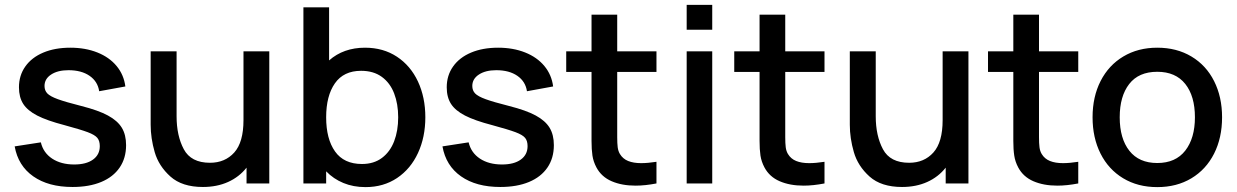

<svg xmlns="http://www.w3.org/2000/svg" viewBox="-20 -750 5056 785"><path d="M40 -151.5 147 -168Q157 -125.5 193.2 -101.5Q229.5 -77.5 283.5 -77.5Q332.5 -77.5 360.2 -97.5Q388 -117.5 388 -152.5Q388 -174 378 -186.2Q368 -198.5 338.8 -209.5Q309.5 -220.5 243 -238.5Q172 -257 132.2 -277.5Q92.5 -298 75 -325.2Q57.5 -352.5 57.5 -393Q57.5 -441.5 83.5 -478.2Q109.5 -515 157 -535Q204.5 -555 267.5 -555Q329 -555 378 -535.5Q427 -516 456.8 -480Q486.5 -444 492.5 -396.5L385.5 -377Q379.5 -417 346.2 -440Q313 -463 260 -463Q216 -463 189 -445.2Q162 -427.5 162 -398.5Q162 -380 173.5 -368Q185 -356 216.5 -344.5Q248 -333 313 -316.5Q382 -299 421.2 -277.8Q460.5 -256.5 478 -227.8Q495.5 -199 495.5 -156.5Q495.5 -103.5 469.2 -65Q443 -26.5 393.8 -6Q344.5 14.5 276.5 14.5Q178 14.5 116 -29Q54 -72.5 40 -151.5Z M1081 -540V0H988V-64.5Q958 -26.5 912.5 -6Q867 14.5 809.5 14.5Q724.5 14.5 676.8 -28.2Q629 -71 612.5 -128Q596 -185 596 -240V-540H702V-274.5Q702 -195 731.5 -139.8Q761 -84.5 838.5 -84.5Q900 -84.5 937.8 -126.5Q975.5 -168.5 975.5 -259V-540Z M1719 -270.5Q1719 -189.5 1689 -124.5Q1659 -59.5 1603.5 -22.2Q1548 15 1474.5 15Q1424.5 15 1384 -1.8Q1343.5 -18.5 1313.5 -49.5V0H1220.5V-720H1325.5V-503Q1384.5 -555 1472.5 -555Q1547 -555 1602.8 -518.2Q1658.5 -481.5 1688.8 -416.8Q1719 -352 1719 -270.5ZM1608 -270.5Q1608 -325 1591.5 -368Q1575 -411 1541 -435.8Q1507 -460.5 1456.5 -460.5Q1385 -460.5 1349.2 -409.2Q1313.5 -358 1313.5 -270.5Q1313.5 -182 1349.8 -130.8Q1386 -79.5 1460 -79.5Q1508.5 -79.5 1541.8 -104.5Q1575 -129.5 1591.5 -172.5Q1608 -215.5 1608 -270.5Z M1789 -151.5 1896 -168Q1906 -125.5 1942.2 -101.5Q1978.5 -77.5 2032.5 -77.5Q2081.5 -77.5 2109.2 -97.5Q2137 -117.5 2137 -152.5Q2137 -174 2127 -186.2Q2117 -198.5 2087.8 -209.5Q2058.5 -220.5 1992 -238.5Q1921 -257 1881.2 -277.5Q1841.5 -298 1824 -325.2Q1806.5 -352.5 1806.5 -393Q1806.5 -441.5 1832.5 -478.2Q1858.5 -515 1906 -535Q1953.5 -555 2016.5 -555Q2078 -555 2127 -535.5Q2176 -516 2205.8 -480Q2235.5 -444 2241.5 -396.5L2134.5 -377Q2128.5 -417 2095.2 -440Q2062 -463 2009 -463Q1965 -463 1938 -445.2Q1911 -427.5 1911 -398.5Q1911 -380 1922.5 -368Q1934 -356 1965.5 -344.5Q1997 -333 2062 -316.5Q2131 -299 2170.2 -277.8Q2209.5 -256.5 2227 -227.8Q2244.5 -199 2244.5 -156.5Q2244.5 -103.5 2218.2 -65Q2192 -26.5 2142.8 -6Q2093.5 14.5 2025.5 14.5Q1927 14.5 1865 -29Q1803 -72.5 1789 -151.5Z M2503.5 -217.5V-189Q2503.5 -163.5 2505.5 -147.8Q2507.5 -132 2514.5 -120.5Q2526.5 -100.5 2548.2 -91.8Q2570 -83 2601.5 -83Q2628.5 -83 2664 -88.5V0Q2617.5 9 2578.5 9Q2522.5 9 2480.8 -9Q2439 -27 2418.5 -65.5Q2406 -89 2402.2 -113.8Q2398.5 -138.5 2398.5 -174V-212.5V-456H2295V-540H2398.5V-690H2503.5V-540H2664V-456H2503.5Z M2787.5 -628.5V-730H2892V-628.5ZM2787.5 0V-540H2892V0Z M3190.5 -217.5V-189Q3190.5 -163.5 3192.5 -147.8Q3194.5 -132 3201.5 -120.5Q3213.5 -100.5 3235.2 -91.8Q3257 -83 3288.5 -83Q3315.5 -83 3351 -88.5V0Q3304.5 9 3265.5 9Q3209.5 9 3167.8 -9Q3126 -27 3105.5 -65.5Q3093 -89 3089.2 -113.8Q3085.5 -138.5 3085.5 -174V-212.5V-456H2982V-540H3085.5V-690H3190.5V-540H3351V-456H3190.5Z M3939.5 -540V0H3846.5V-64.5Q3816.5 -26.5 3771 -6Q3725.5 14.5 3668 14.5Q3583 14.5 3535.2 -28.2Q3487.5 -71 3471 -128Q3454.5 -185 3454.5 -240V-540H3560.5V-274.5Q3560.5 -195 3590 -139.8Q3619.5 -84.5 3697 -84.5Q3758.5 -84.5 3796.2 -126.5Q3834 -168.5 3834 -259V-540Z M4228 -217.5V-189Q4228 -163.5 4230 -147.8Q4232 -132 4239 -120.5Q4251 -100.5 4272.8 -91.8Q4294.5 -83 4326 -83Q4353 -83 4388.5 -88.5V0Q4342 9 4303 9Q4247 9 4205.2 -9Q4163.5 -27 4143 -65.5Q4130.5 -89 4126.8 -113.8Q4123 -138.5 4123 -174V-212.5V-456H4019.5V-540H4123V-690H4228V-540H4388.5V-456H4228Z M4447 -270.5Q4447 -354.5 4480 -419Q4513 -483.5 4573 -519.2Q4633 -555 4711.5 -555Q4791 -555 4851.2 -519Q4911.5 -483 4944 -418.2Q4976.5 -353.5 4976.5 -270.5Q4976.5 -186.5 4943.8 -121.8Q4911 -57 4851 -21Q4791 15 4711.5 15Q4632 15 4572 -21.2Q4512 -57.5 4479.5 -122.2Q4447 -187 4447 -270.5ZM4865.5 -270.5Q4865.5 -357 4826 -406.8Q4786.5 -456.5 4711.5 -456.5Q4635.5 -456.5 4596.8 -406.5Q4558 -356.5 4558 -270.5Q4558 -183.5 4597.5 -133.5Q4637 -83.5 4711.5 -83.5Q4786.5 -83.5 4826 -134.2Q4865.5 -185 4865.5 -270.5Z"/></svg>

Font: Manrope KiralyPet SmBd KiralyPet
Style: Regular
Weight: 600
Designer: Mikhail Sharanda
Foundry: Mikhail Sharanda
Version: Version 4.502